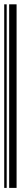

<svg xmlns="http://www.w3.org/2000/svg" viewBox="-20 -832 122 910"><path d="M0 58.6V-811.5H11.7V58.6ZM23.4 58.6V-811.5H58.6V58.6Z"/></svg>

Font: Libre Barcode EAN13 Text
Style: Regular
Weight: 400
Version: Version 1.008; ttfautohint (v1.8.3)